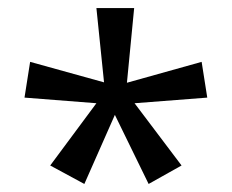

<svg xmlns="http://www.w3.org/2000/svg" viewBox="-20 -813 577 478"><path d="M314 -793 296 -607 482 -659 496 -570 315 -556 432 -401 350 -355 266 -527 190 -355 105 -401 220 -556 41 -570 55 -659 239 -608 220 -793Z"/></svg>

Font: Noto Sans Kannada SemiCondensed
Style: Regular
Weight: 400
Width: 4
Designer: Jelle Bosma - Monotype Design Team
Foundry: Monotype Imaging Inc.
Version: Version 2.005; ttfautohint (v1.8.4.7-5d5b)